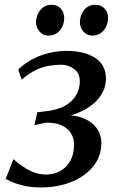

<svg xmlns="http://www.w3.org/2000/svg" viewBox="-20 -782 505 811"><path d="M154.6 9.7Q109.6 9.7 77.2 1.6Q44.7 -6.5 26.1 -15.3Q7.5 -24.1 3.9 -26.3L36.6 -109.5Q56.6 -93 77.6 -78.1Q98.7 -63.2 122.9 -54Q147.2 -44.8 175.1 -44.8Q207 -44.8 233.7 -59.2Q260.4 -73.6 276.6 -102Q292.8 -130.4 292.8 -171.1Q292.8 -196.6 280.6 -217.8Q268.4 -238.9 242.4 -251.5Q216.4 -264.1 174.6 -264.1L125.3 -253.4L137.6 -307.9L170.2 -311.5Q222.5 -317.2 254.7 -335.4Q286.9 -353.7 302 -380.6Q317.1 -407.5 317.1 -438.1Q317.1 -473.4 292.2 -491Q267.2 -508.6 238.9 -508.6Q215.2 -508.6 189.1 -504.5Q163 -500.5 133.9 -487.3Q104.9 -474 71.6 -445.6L57.2 -488.5Q85.7 -515.5 119 -532.9Q152.3 -550.2 188.7 -558.6Q225.2 -567 262.1 -567Q337.1 -567 382.3 -537.2Q427.5 -507.5 427.5 -450.4Q427.5 -418.8 413.5 -391.9Q399.4 -365 374.1 -343.5Q348.7 -322.1 314.1 -307.2Q279.5 -292.3 239 -285.1L234.2 -293.2Q287.5 -299 326.5 -284.8Q365.5 -270.6 386.8 -242.4Q408.1 -214.2 408.1 -178Q408.1 -135.1 388.2 -100.5Q368.2 -65.9 333.2 -41.3Q298.2 -16.6 252.3 -3.4Q206.5 9.7 154.6 9.7ZM183.1 -631.7Q161.9 -631.7 146.8 -649.1Q131.7 -666.5 132.2 -689.9Q133.2 -720.1 151.6 -741Q169.9 -761.8 197.3 -761.8Q223 -761.8 237.3 -745.1Q251.6 -728.4 251.3 -705.8Q250.9 -674.7 232.7 -653.2Q214.4 -631.7 183.1 -631.7ZM368.3 -631.7Q347.2 -631.7 332.1 -649.1Q317 -666.5 317.5 -689.9Q318.5 -720.1 336.3 -741Q354.2 -761.8 382.2 -761.8Q407.7 -761.8 422.3 -745.1Q437 -728.4 436.5 -705.8Q436 -674.7 417.7 -653.2Q399.4 -631.7 368.3 -631.7Z"/></svg>

Font: Merriweather Light
Style: Italic
Weight: 300
Italic angle: -7.8°
Designer: Eben Sorkin
Foundry: Eben Sorkin
Version: Version 2.101